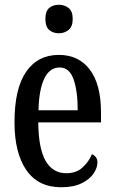

<svg xmlns="http://www.w3.org/2000/svg" viewBox="-20 -778 482 808"><path d="M237 10Q141 10 91 -62Q41 -134 41 -264Q41 -405 90 -476Q139 -547 228 -547Q311 -547 358 -485Q405 -423 405 -305V-263H141Q142 -153 172 -101Q202 -49 259 -49Q300 -49 326.5 -72.5Q353 -96 367 -129Q377 -125 383.5 -116.5Q390 -108 390 -94Q390 -72 374 -48Q358 -24 324 -7Q290 10 237 10ZM307 -314Q307 -395 289.5 -444.5Q272 -494 231 -494Q189 -494 166.5 -447.5Q144 -401 142 -314ZM228 -638Q203 -638 187 -652Q171 -666 171 -698Q171 -731 187 -744.5Q203 -758 228 -758Q251 -758 268.5 -744.5Q286 -731 286 -698Q286 -666 268.5 -652Q251 -638 228 -638Z"/></svg>

Font: Noto Serif Lao ExtraCondensed Medium
Style: Regular
Weight: 500
Width: 2
Designer: Monotype Design Team
Foundry: Monotype Imaging Inc.
Version: Version 2.003; ttfautohint (v1.8.4.7-5d5b)